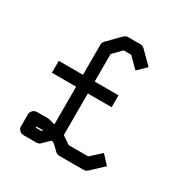

<svg xmlns="http://www.w3.org/2000/svg" viewBox="-143 -781 827 852"><g transform="rotate(30 270.0 -354.5)"><path d="M155 -112H120V-106H148ZM244 -353V-140L285 -112H385L438 -160L479 -116L417 -58Q408 -50 396 -50H274Q261 -50 253 -58L227 -83Q219.5 -90.5 211.5 -90.5Q208.5 -90.5 207 -89L173 -56Q167 -50 152 -50H90Q77.5 -50 68.8 -58.2Q60 -66.5 60 -78V-139Q60 -151.5 68.8 -160.2Q77.5 -169 90 -169H150L184 -160V-353H60V-414H184V-567Q184 -580 192 -588L252 -649Q262 -659 274 -659H338Q349 -659 359 -649L419 -589L376 -547L325 -598H286L244 -555V-414H366V-353Z"/></g></svg>

Font: 3270 Nerd Font
Style: Regular
Weight: 400
Monospace: yes
Version: Version 3.0.1;Nerd Fonts 3.3.0